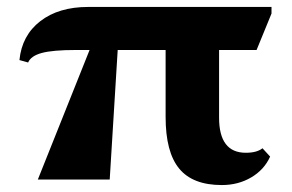

<svg xmlns="http://www.w3.org/2000/svg" viewBox="-20 -517 842 553"><path d="M89 0 238 -373H198Q132 -373 100.5 -364.5Q69 -356 61 -337L36 -344Q43 -415 96 -456Q149 -497 234 -497H762V-478L719 -373H611V-178Q611 -77 688 -77Q720 -77 736 -90L758 -66Q741 -28 703.5 -6Q666 16 619 16Q535 16 496 -31.5Q457 -79 457 -180V-373H319L296 0Z"/></svg>

Font: Platypi
Style: Bold
Weight: 700
Designer: David Sargent
Foundry: Bolt Cutter Type
Version: Version 1.200; ttfautohint (v1.8.4.7-5d5b)